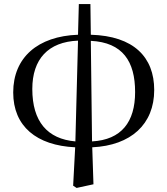

<svg xmlns="http://www.w3.org/2000/svg" viewBox="-20 -708 824 945"><path d="M351 -12C213 -24 139 -110 139 -270C139 -417 217 -502 364 -508ZM340 206 357 217 440 199 434 17C625 8 739 -97 739 -265C739 -427 638 -531 427 -537L425 -688H368L364 -537C166 -530 45 -425 45 -253C45 -86 160 8 350 17ZM427 -507C584 -499 645 -406 645 -255C645 -108 578 -20 433 -12Z"/></svg>

Font: Source Han Serif SC Medium
Style: Regular
Weight: 500
Designer: Ryoko NISHIZUKA 西塚涼子 (kana & ideographs); Frank Grießhammer (Latin, Greek & Cyrillic); Wenlong ZHANG 张文龙 (bopomofo); San
Foundry: Adobe
Version: Version 2.003;hotconv 1.1.1;makeotfexe 2.6.0